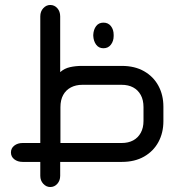

<svg xmlns="http://www.w3.org/2000/svg" viewBox="-20 -651 728 772"><path d="M222 0V56Q222 75 210.5 88Q199 101 182 101Q166 101 154 88Q142 75 142 56V0H71Q51 0 37.5 -10.5Q24 -21 24 -38Q24 -55 37.5 -65.5Q51 -76 71 -76H142V-585Q142 -605 154 -618Q166 -631 182 -631Q199 -631 210.5 -618Q222 -605 222 -585V-361Q239 -376 261.5 -381Q284 -386 309 -386H470Q522 -386 559.5 -364.5Q597 -343 617 -306Q637 -269 637 -222V-164Q637 -117 617 -80Q597 -43 559.5 -21.5Q522 0 470 0ZM396 -457Q377 -457 366.5 -471.5Q356 -486 355 -507V-511Q356 -532 366.5 -546Q377 -560 396 -560Q415 -560 426 -546Q437 -532 437 -511V-506Q437 -486 426 -471.5Q415 -457 396 -457ZM223 -76H469Q496 -76 515.5 -86.5Q535 -97 546 -117Q557 -137 557 -165V-220Q557 -249 546 -269Q535 -289 515.5 -299.5Q496 -310 469 -310H311Q285 -310 265 -299.5Q245 -289 234 -269Q223 -249 223 -220Z"/></svg>

Font: Beiruti Medium
Style: Regular
Weight: 500
Designer: Arlette Boutros
Foundry: Boutros
Version: Version 1.41